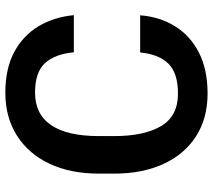

<svg xmlns="http://www.w3.org/2000/svg" viewBox="-58 -702 771 694"><g transform="rotate(-90 327.0 -355.5)"><path d="M483.9 -233.9H618.2Q612.8 -163.1 578.6 -107.9Q544.4 -52.7 483.4 -21.5Q422.4 9.8 335.4 9.8Q246.1 9.8 181.2 -31.7Q116.2 -73.2 81.1 -149.2Q45.9 -225.1 45.9 -328.1V-382.3Q45.9 -485.8 81.8 -561.8Q117.7 -637.7 183.6 -679.4Q249.5 -721.2 338.4 -721.2Q425.3 -721.2 485.1 -689.2Q544.9 -657.2 578.4 -601.6Q611.8 -545.9 618.7 -473.6H484.4Q478.5 -540.5 446 -577.1Q413.6 -613.8 338.4 -613.8Q260.3 -613.8 220.9 -555.2Q181.6 -496.6 181.6 -383.3V-328.1Q181.6 -219.2 217.8 -158.2Q253.9 -97.2 335.4 -97.2Q409.2 -97.2 443.4 -131.8Q477.5 -166.5 483.9 -233.9Z"/></g></svg>

Font: Vazirmatn RD FD SemiBold
Style: Regular
Weight: 600
Designer: Saber Rastikerdar
Foundry: Saber Rastikerdar
Version: Version 33.003